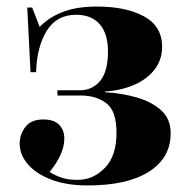

<svg xmlns="http://www.w3.org/2000/svg" viewBox="-20 -552 565 585"><path d="M247 13Q182 13 135.5 -5Q89 -23 64.5 -52Q40 -81 40 -114Q40 -143 57.5 -165.5Q75 -188 112 -188Q145 -188 160.5 -171.5Q176 -155 176 -130Q176 -105 163.5 -78.5Q151 -52 131 -28Q149 -17 168 -10.5Q187 -4 217 -4Q264 -4 299.5 -40.5Q335 -77 335 -147Q335 -214 304 -237.5Q273 -261 226 -261H155V-277H223Q262 -277 285.5 -306Q309 -335 309 -395Q309 -449 284 -478Q259 -507 212 -507Q152 -507 122 -457.5Q92 -408 90 -332H73L63 -529H78L101 -470Q126 -497 168.5 -514.5Q211 -532 276 -532Q364 -532 419 -502Q474 -472 474 -409Q474 -353 427 -316Q380 -279 300 -273V-271Q353 -268 398.5 -254.5Q444 -241 472 -215Q500 -189 500 -146Q500 -71 434 -29Q368 13 247 13Z"/></svg>

Font: Literata 72pt
Style: Bold
Weight: 700
Designer: Latin by Veronika Burian and Jose Scaglione. Greek by Irene Vlachou. Cyrillic by Vera Evstafieva.
Foundry: TypeTogether
Version: Version 3.002